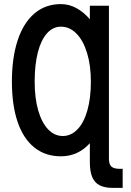

<svg xmlns="http://www.w3.org/2000/svg" viewBox="-20 -753 640 936"><path d="M277 -733Q317 -733 353 -713.2Q389 -693.5 418 -659V-725H511V19Q511 40.5 517.2 51.5Q523.5 62.5 537.8 66.8Q552 71 578 70V163H531Q490 163 465.5 150.2Q441 137.5 429.5 110Q418 82.5 418 37V-55Q390.5 -24 355 -7.5Q319.5 9 277 9Q200.5 9 146.8 -34.5Q93 -78 65.5 -159.8Q38 -241.5 38 -355Q38 -470.5 65.8 -555.5Q93.5 -640.5 147.2 -686.8Q201 -733 277 -733ZM286 -90Q326.5 -90 357.8 -122.5Q389 -155 406 -215Q423 -275 423 -355Q423 -434.5 404.2 -495.5Q385.5 -556.5 352.2 -589.8Q319 -623 277 -623Q238 -623 209 -590.5Q180 -558 164.5 -497.8Q149 -437.5 149 -355Q149 -275 166.2 -215Q183.5 -155 214.5 -122.5Q245.5 -90 286 -90Z"/></svg>

Font: JuliaMono
Style: Bold
Weight: 700
Monospace: yes
Designer: cormullion
Foundry: corm
Version: Version 0.055; ttfautohint (v1.8.4)